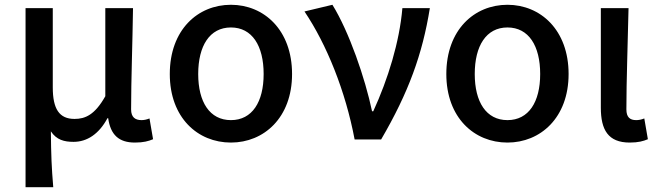

<svg xmlns="http://www.w3.org/2000/svg" viewBox="-20 -584 2757 804"><path d="M87 200H203C196 117 194 66 193 -34C217 2 249 10 288 10C344 10 394 -22 430 -89H433C443 -19 478 13 545 13C581 13 602 7 621 -1L606 -88C594 -83 582 -81 573 -81C546 -81 529 -93 529 -126C529 -246 535 -407 537 -550H421V-181C377 -103 337 -86 292 -86C228 -86 201 -128 201 -218V-550H87Z M947 13C1085 13 1203 -91 1203 -274C1203 -459 1085 -564 947 -564C808 -564 691 -459 691 -274C691 -91 808 13 947 13ZM947 -81C858 -81 810 -157 810 -274C810 -392 858 -469 947 -469C1036 -469 1084 -392 1084 -274C1084 -157 1036 -81 947 -81Z M1465 0H1576C1691 -197 1749 -357 1780 -550H1665C1653 -409 1605 -253 1543 -118H1538C1509 -256 1442 -451 1372 -564L1255 -536C1348 -398 1427 -202 1465 0Z M2105 13C2243 13 2361 -91 2361 -274C2361 -459 2243 -564 2105 -564C1966 -564 1849 -459 1849 -274C1849 -91 1966 13 2105 13ZM2105 -81C2016 -81 1968 -157 1968 -274C1968 -392 2016 -469 2105 -469C2194 -469 2242 -392 2242 -274C2242 -157 2194 -81 2105 -81Z M2617 13C2653 13 2674 7 2693 -1L2678 -88C2666 -83 2654 -81 2644 -81C2618 -81 2603 -93 2603 -126C2603 -246 2609 -407 2612 -550H2496V-133C2496 -41 2526 13 2617 13Z"/></svg>

Font: Noto Sans CJK JP Medium
Style: Regular
Weight: 500
Designer: Ryoko NISHIZUKA (kana & ideographs); Paul D. Hunt (Latin, Greek & Cyrillic); Wenlong ZHANG (bopomofo); Sandoll Communica
Foundry: Adobe Systems Incorporated
Version: Version 1.004;PS 1.004;hotconv 1.0.82;makeotf.lib2.5.63406